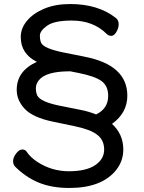

<svg xmlns="http://www.w3.org/2000/svg" viewBox="-20 -844 715 953"><path d="M612 -369Q612 -284 536 -229Q592 -178 592 -102Q592 -46 558 -2Q487 89 324 89Q237 89 172.5 62.5Q108 36 55 -17Q45 -27 45 -44.5Q45 -62 60 -82Q75 -102 90.5 -102Q106 -102 113 -90Q131 -63 166 -40Q237 6 322 6Q407 6 452 -24Q497 -54 497 -101.5Q497 -149 462 -175.5Q427 -202 349 -218L243 -240Q143 -261 103 -303.5Q63 -346 63 -398Q63 -492 163 -537Q83 -577 83 -660Q83 -704 114 -741Q145 -778 200 -801Q255 -824 328 -824Q467 -824 555 -755Q569 -744 569 -724Q569 -704 557.5 -685Q546 -666 532.5 -666Q519 -666 509 -676Q443 -742 336 -742Q250 -742 214 -716.5Q178 -691 178 -667Q178 -643 185 -630Q200 -603 293 -584L398 -563Q612 -522 612 -369ZM457 -276Q517 -305 517 -368Q517 -418 483.5 -442Q450 -466 369 -482L329 -490H326Q208 -490 173 -446Q158 -427 158 -406Q158 -385 165 -370Q181 -339 273 -320L378 -299Q420 -291 457 -276Z"/></svg>

Font: LXGW ZhenKai
Style: Regular
Weight: 400
Designer: LXGW / Fontworks Inc.
Foundry: LXGW / Fontworks Inc.
Version: Version 0.800;June 8, 2025